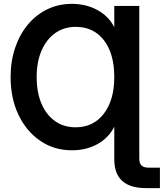

<svg xmlns="http://www.w3.org/2000/svg" viewBox="-20 -758 838 982"><path d="M692.4 -727.5V52.7Q692.4 77.1 703.9 88.4Q715.3 99.6 742.2 99.6H797.9V204.1H726.6Q564.5 204.1 564.5 57.1V-108.4H563.5Q535.2 -52.2 478 -20.8Q420.9 10.7 348.1 10.7Q256.8 10.7 186 -37.6Q115.2 -85.9 74.7 -170.4Q34.2 -254.9 34.2 -363.8Q34.2 -444.8 57.4 -513.4Q80.6 -582 122.8 -632.6Q165 -683.1 222.4 -710.7Q279.8 -738.3 348.1 -738.3Q419.9 -738.3 477.5 -707Q535.2 -675.8 563.5 -620.6H564.5V-727.5ZM366.7 -106.9Q457.5 -106.9 511 -176.5Q564.5 -246.1 564.5 -363.8Q564.5 -482.9 511.7 -551.8Q459 -620.6 367.2 -620.6Q307.1 -620.6 262.2 -588.6Q217.3 -556.6 192.4 -499Q167.5 -441.4 167.5 -363.8Q167.5 -285.6 192.1 -228Q216.8 -170.4 261.5 -138.7Q306.2 -106.9 366.7 -106.9Z"/></svg>

Font: Inter Display Semi Bold
Style: Regular
Weight: 600
Designer: Rasmus Andersson
Foundry: rsms
Version: Version 4.000;git-37864ae